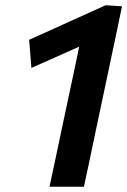

<svg xmlns="http://www.w3.org/2000/svg" viewBox="-20 -711 484 731"><path d="M168.5 0Q180 -54 190.8 -104.2Q201.5 -154.5 214.5 -217L258.5 -423.5Q264.5 -451.5 270.2 -478.8Q276 -506 281.5 -533.5Q236.5 -513.5 191 -493Q145.5 -472.5 99.5 -452.5L91 -559.5Q164 -592.5 236.5 -625.2Q309 -658 382 -691L444.5 -687Q432.5 -629 420 -569.5Q407.5 -510 394.5 -449L345.5 -217.5Q332.5 -154.5 321.8 -104.2Q311 -54 299.5 0Z"/></svg>

Font: Commissioner SemiBold
Style: Italic
Weight: 600
Italic angle: -12°
Designer: Kostas Bartsokas
Foundry: Kostas Bartsokas
Version: Version 1.000; ttfautohint (v1.8.3)